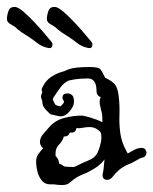

<svg xmlns="http://www.w3.org/2000/svg" viewBox="-95 -546 442 553"><path d="M49 -15Q34 -15 25 -26.5Q16 -38 12.5 -53Q9 -68 9 -80Q9 -93 15 -101.5Q21 -110 29 -119L28 -120Q20 -128 20 -137Q20 -149 29.5 -160Q39 -171 46 -179Q63 -199 89 -206Q115 -213 140 -213Q146 -213 165 -207.5Q184 -202 200 -194Q200 -203 199.5 -211.5Q199 -220 196 -230Q195 -235 193.5 -241Q192 -247 192 -253Q192 -260 195 -266Q183 -271 183 -284Q183 -320 158 -320Q127 -320 103 -314Q90 -308 81 -296.5Q72 -285 59 -265Q57 -261 57 -259Q59 -255 60.5 -251.5Q62 -248 64 -245Q71 -240 80 -240Q80 -240 84.5 -245Q89 -250 89 -251V-255Q85 -260 85 -265Q85 -277 100 -277Q107 -277 112.5 -272Q118 -267 118 -255V-251Q118 -241 106 -226Q94 -211 80 -211Q75 -211 69.5 -212.5Q64 -214 59 -215Q55 -215 51 -217Q47 -219 42 -225Q36 -230 31.5 -237Q27 -244 27 -253Q26 -258 24.5 -261.5Q23 -265 23 -266Q23 -271 24.5 -274.5Q26 -278 27 -281Q23 -288 27 -294Q36 -314 53 -325Q70 -336 90 -341Q106 -349 123.5 -351Q141 -353 162 -353Q188 -353 193.5 -347Q199 -341 208 -322Q227 -313 235.5 -303.5Q244 -294 247 -268Q250 -242 249 -215Q248 -188 251.5 -162.5Q255 -137 268 -113Q269 -110 273 -104Q282 -109 291 -114Q300 -119 310 -120H313Q320 -120 323.5 -115.5Q327 -111 327 -106Q327 -102 324 -97.5Q321 -93 315 -92Q309 -91 296 -83Q283 -75 271 -71Q258 -65 248 -56.5Q238 -48 227 -34Q221 -28 214 -28Q198 -28 201 -47Q202 -49 203.5 -61Q205 -73 206 -87Q200 -78 189.5 -69.5Q179 -61 160 -51Q158 -50 152.5 -47.5Q147 -45 144 -44Q134 -40 125 -34.5Q116 -29 107 -21Q103 -17 97.5 -15Q92 -13 83 -13Q79 -13 73 -13.5Q67 -14 60 -15ZM114 -65Q119 -65 121 -66Q147 -79 161 -84.5Q175 -90 182.5 -100.5Q190 -111 196 -138Q196 -140 196.5 -142.5Q197 -145 197 -149Q197 -162 194 -166Q181 -180 163 -180Q153 -180 143.5 -178Q134 -176 125 -177Q123 -164 111 -164H106Q102 -153 92 -153H89Q85 -139 75 -129.5Q65 -120 65 -104V-97Q75 -87 75 -75Q81 -73 85.5 -69.5Q90 -66 94 -66H95ZM158 -408Q140 -412 128 -421.5Q116 -431 104 -439Q94 -445 83 -452.5Q72 -460 64 -468Q57 -472 48.5 -477.5Q40 -483 40 -491Q40 -502 44.5 -514.5Q49 -527 64 -526Q73 -525 88 -512Q103 -499 119.5 -481.5Q136 -464 149 -448.5Q162 -433 167 -427Q171 -423 171 -418Q171 -405 158 -408ZM43 -408Q25 -412 13 -421.5Q1 -431 -11 -439Q-21 -445 -32 -452.5Q-43 -460 -51 -468Q-58 -472 -66.5 -477.5Q-75 -483 -75 -491Q-75 -502 -70.5 -514.5Q-66 -527 -51 -526Q-42 -525 -27 -512Q-12 -499 4.5 -481.5Q21 -464 34 -448.5Q47 -433 52 -427Q56 -423 56 -418Q56 -405 43 -408Z"/></svg>

Font: Are You Serious
Style: Regular
Weight: 400
Designer: Robert E. Leuschke
Foundry: Robert E. Leuschke
Version: Version 1.100